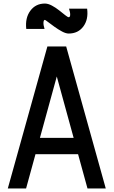

<svg xmlns="http://www.w3.org/2000/svg" viewBox="-20 -1062 640 1082"><path d="M24 0 247 -800H353L576 0H473L420 -193H180L127 0ZM395 -285 300 -631 205 -285ZM367 -873Q351 -873 329.5 -884.5Q308 -896 286.5 -911.5Q265 -927 250 -938.5Q235 -950 233 -950Q226 -950 225 -935.5Q224 -921 231 -899H128Q121 -961 151 -1001.5Q181 -1042 233 -1042Q251 -1042 272.5 -1030.5Q294 -1019 313.5 -1003.5Q333 -988 347.5 -976.5Q362 -965 367 -965Q375 -965 375.5 -978.5Q376 -992 369 -1013H471Q479 -952 449.5 -912.5Q420 -873 367 -873Z"/></svg>

Font: Victor Mono Thin
Style: Bold
Weight: 700
Monospace: yes
Version: Version 1.561;gftools[0.9.30]